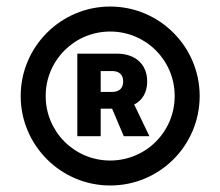

<svg xmlns="http://www.w3.org/2000/svg" viewBox="-20 -737 681 593"><path d="M218.8 -316.4H291V-401.4H326.2L362.3 -316.4H441.4L394.5 -414.1C419.9 -427.2 434.6 -451.7 434.6 -485.4C434.6 -538.1 398.4 -571.3 340.8 -571.3H218.8ZM320.3 -164.1C473.6 -164.1 596.7 -288.1 596.7 -440.4C596.7 -592.8 472.7 -716.8 320.3 -716.8C168 -716.8 43.9 -592.8 43.9 -440.4C43.9 -288.1 168 -164.1 320.3 -164.1ZM320.3 -241.2C210 -241.2 121.1 -330.1 121.1 -440.4C121.1 -550.8 210 -639.6 320.3 -639.6C430.7 -639.6 519.5 -550.8 519.5 -440.4C519.5 -330.1 430.7 -241.2 320.3 -241.2ZM291 -453.1V-517.6H326.2C347.7 -517.6 360.4 -506.8 360.4 -485.4C360.4 -463.9 347.7 -453.1 326.2 -453.1Z"/></svg>

Font: Pretendard Black
Style: Regular
Weight: 900
Designer: Base glyphs from Inter by Rasmus Andersson; Hangeul glyphs from Noto Sans CJK(Source Han Sans) by Jang Soo-young and Kan
Foundry: Kil Hyung-jin
Version: Version 1.309;Glyphs 3.2 (3225)